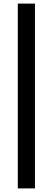

<svg xmlns="http://www.w3.org/2000/svg" viewBox="-20 -828 294 1068"><path d="M79 220V-808H174.5V220Z"/></svg>

Font: Encode Sans SC Condensed Thin Medium
Style: Regular
Weight: 500
Version: Version 3.002